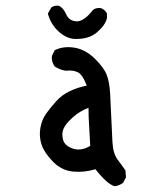

<svg xmlns="http://www.w3.org/2000/svg" viewBox="-20 -605 540 666"><path d="M378 41Q353 35 311 -18Q271 -6 232 -10Q193 -14 163 -45Q133 -76 124 -104Q115 -132 120 -161Q125 -190 140.5 -211.5Q156 -233 175.5 -254.5Q195 -276 222.5 -289Q250 -302 281 -308Q266 -347 249.5 -354.5Q233 -362 215 -360Q197 -358 170 -374Q158 -390 160 -411L170 -431Q201 -446 239 -439.5Q277 -433 309 -401.5Q341 -370 350.5 -344.5Q360 -319 362 -280Q364 -241 366 -197Q368 -153 370 -112.5Q372 -72 388.5 -50.5Q405 -29 415 -14L417 10L407 29Q394 39 378 41ZM293 -99Q291 -142 289 -171Q287 -200 287 -231Q257 -220 232 -197.5Q207 -175 200 -157.5Q193 -140 199 -119.5Q205 -99 233 -89.5Q261 -80 293 -99ZM238 -470Q209 -472 182.5 -496.5Q156 -521 146 -558L158 -579Q168 -587 184 -585Q199 -579 209.5 -555.5Q220 -532 245.5 -531Q271 -530 303 -571Q314 -579 330 -577Q345 -571 351 -558V-542Q345 -517 316 -492.5Q287 -468 238 -470Z"/></svg>

Font: Kosefont JP
Style: Regular
Weight: 400
Designer: Nozomi Seto 瀬戸のぞみ
Version: Version 3.00;June 19, 2020